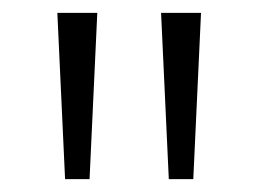

<svg xmlns="http://www.w3.org/2000/svg" viewBox="-20 -734 401 298"><path d="M81 -456 69 -714H131L119 -456ZM242 -456 230 -714H292L280 -456Z"/></svg>

Font: Noto Sans Khmer Light
Style: Regular
Weight: 300
Version: Version 2.003